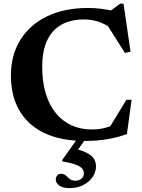

<svg xmlns="http://www.w3.org/2000/svg" viewBox="-20 -730 748 1012"><path d="M463.5 -47.5Q495 -47.5 523 -53.5Q551 -59.5 585.5 -74.5L553 -51L646 -204H673.5L649 -23.5Q602.5 -6 546.8 3.5Q491 13 426.5 13Q335.5 13 263.5 -9.5Q191.5 -32 141 -76.2Q90.5 -120.5 64 -185Q37.5 -249.5 37.5 -333Q37.5 -438.5 86.8 -518.8Q136 -599 227.2 -643.5Q318.5 -688 444 -688Q477 -688 509.2 -684.2Q541.5 -680.5 585.5 -670.5L545.5 -660.5L613 -710.5H631L668 -458L638.5 -451L530.5 -621.5L572.5 -576.5Q532 -605.5 496.5 -616.5Q461 -627.5 422 -627.5Q370 -627.5 329.2 -612Q288.5 -596.5 260.2 -565.5Q232 -534.5 217.2 -488Q202.5 -441.5 202.5 -378.5Q202.5 -296.5 222 -234.5Q241.5 -172.5 276.5 -131Q311.5 -89.5 359.2 -68.5Q407 -47.5 463.5 -47.5ZM347.5 261.5Q310 261.5 292 247.8Q274 234 274 216.5Q274 204 281.5 195Q289 186 303 186Q316.5 186 326.5 195Q336.5 204 347.8 213.2Q359 222.5 376 222.5Q396 222.5 409 212Q422 201.5 422 183Q422 169.5 413 158.5Q404 147.5 379.5 138Q355 128.5 307.5 120V114L405 -23.5H449L356.5 108.5L361 51Q410.5 61.5 437.8 75.8Q465 90 475.5 107.8Q486 125.5 486 146.5Q486 176.5 468.2 202.8Q450.5 229 419.2 245.2Q388 261.5 347.5 261.5Z"/></svg>

Font: Newsreader 24pt
Style: Bold
Weight: 700
Designer: Hugues Gentile
Foundry: Production Type
Version: Version 1.003